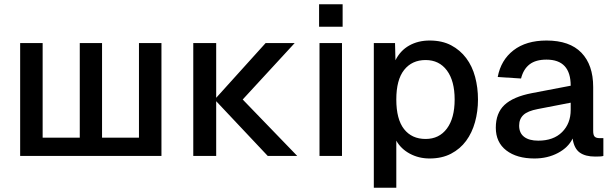

<svg xmlns="http://www.w3.org/2000/svg" viewBox="-20 -735 2897 905"><path d="M75 0V-532H181V-86H356V-532H461V-86H635V-532H741V0Z M1242 0 999 -258V0H891V-532H999V-274L1232 -532H1369L1124 -266L1381 0Z M1486 0V-532H1592V0ZM1484 -609V-715H1595V-609Z M1742 150V-532H1842L1844 -451Q1867 -497 1909 -520.5Q1951 -544 2005 -544Q2064 -544 2106.5 -521.5Q2149 -499 2177.5 -461Q2206 -423 2219.5 -372.5Q2233 -322 2233 -266Q2233 -210 2219 -159.5Q2205 -109 2177 -71Q2149 -33 2106 -10.5Q2063 12 2005 12Q1954 12 1912 -10.5Q1870 -33 1848 -72V150ZM1986 -80Q2050 -80 2086.5 -129Q2123 -178 2123 -266Q2123 -354 2086.5 -403Q2050 -452 1986 -452Q1922 -452 1885 -405.5Q1848 -359 1848 -266Q1848 -173 1884.5 -126.5Q1921 -80 1986 -80Z M2499 12Q2416 12 2366.5 -26Q2317 -64 2317 -133Q2317 -202 2358 -240.5Q2399 -279 2487 -296L2670 -331Q2670 -454 2556 -454Q2505 -454 2476 -431.5Q2447 -409 2436 -365L2326 -372Q2341 -452 2400.5 -498Q2460 -544 2556 -544Q2665 -544 2720.5 -486.5Q2776 -429 2776 -325V-118Q2776 -98 2783 -91Q2790 -84 2805 -84H2824V0Q2819 2 2807.5 2.5Q2796 3 2785 3Q2739 3 2712.5 -16Q2686 -35 2679 -82Q2659 -40 2610 -14Q2561 12 2499 12ZM2517 -72Q2589 -72 2629.5 -112.5Q2670 -153 2670 -217V-251L2515 -221Q2467 -212 2447 -193Q2427 -174 2427 -143Q2427 -108 2450.5 -90Q2474 -72 2517 -72Z"/></svg>

Font: Geist Med
Style: Regular
Weight: 400
Designer: Basement.studio, Andrés Briganti, Mateo Zaragoza
Foundry: Basement.studio, Vercel, Andrés Briganti, Guido Ferreyra, Mateo Zaragoza
Version: Version 1.401